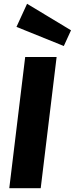

<svg xmlns="http://www.w3.org/2000/svg" viewBox="-20 -994 395 1014"><path d="M195 0 279 -693H113L29 0ZM355 -834 123 -974 67 -852 317 -751Z"/></svg>

Font: Fira Sans OT
Style: Bold Italic
Weight: 700
Italic angle: -8°
Designer: Carrois Corporate & Edenspiekermann
Foundry: Carrois Corporate GbR & Edenspiekermann AG
Version: Version 2.001